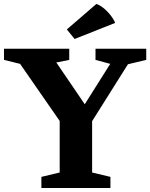

<svg xmlns="http://www.w3.org/2000/svg" viewBox="-29 -945 755 965"><path d="M-9 -644V-700H319V-644L254 -631L397 -421L525 -624L451 -644V-700H706V-644L614 -622L434 -336V-78L526 -56V0H179V-56L271 -78V-337L72 -624ZM307 -797 455 -925Q481 -917 509 -888.5Q537 -860 550 -830L346 -749Z"/></svg>

Font: Volkhov
Style: Bold
Weight: 700
Designer: Cyreal (www.cyreal.org)
Foundry: Cyreal (www.cyreal.org)
Version: Version 1.010